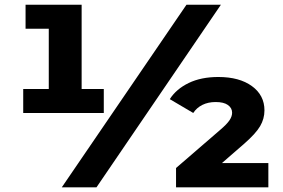

<svg xmlns="http://www.w3.org/2000/svg" viewBox="-20 -798 1204 818"><path d="M78.9 -316.7V-418.9H187.8V-675.6H88.9V-777.8H327.8V-418.9H422.2V-316.7ZM391.1 0H243.3L774.4 -777.8H921.1ZM1123.3 0H730V-82.2L917.8 -244.4Q946.7 -268.9 957.8 -285.6Q968.9 -302.2 968.9 -317.8Q968.9 -337.8 951.1 -350.6Q933.3 -363.3 898.9 -363.3Q866.7 -363.3 842.2 -351.1Q817.8 -338.9 803.3 -316.7L703.3 -375.6Q731.1 -418.9 783.9 -444.4Q836.7 -470 910 -470Q1000 -470 1053.3 -431.1Q1106.7 -392.2 1106.7 -327.8Q1106.7 -292.2 1088.3 -260.6Q1070 -228.9 1018.9 -184.4L925.6 -103.3H1123.3Z"/></svg>

Font: Paperlogy 9 Black
Style: Regular
Weight: 900
Designer: redesigned by Lee Juim, glyphs from Gmarket Sans & Montserrat
Foundry: PT&
Version: Version 1.001